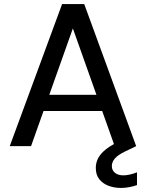

<svg xmlns="http://www.w3.org/2000/svg" viewBox="-20 -720 719 946"><path d="M28 0 286 -700H395L651 0H545L339 -580L133 0ZM145 -173 172 -253H502L529 -173ZM576 206Q543 206 515 195.5Q487 185 469.5 163.5Q452 142 452 107Q452 82 463.5 59.5Q475 37 502.5 15Q530 -7 577 -27L627 -49L651 0L595 27Q560 44 545.5 61.5Q531 79 531 98Q531 119 546.5 131.5Q562 144 588 144Q602 144 620 140Q638 136 655 129V192Q638 198 617.5 202Q597 206 576 206Z"/></svg>

Font: DM Sans 12pt Medium
Style: Regular
Weight: 500
Version: Version 4.004;gftools[0.9.30]